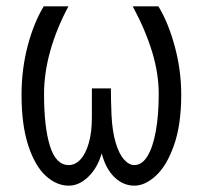

<svg xmlns="http://www.w3.org/2000/svg" viewBox="-20 -569 640 606"><path d="M48 -270Q48 -350 67.2 -423.5Q86.5 -497 118 -549H196Q158.5 -479 138.8 -408.8Q119 -338.5 119 -272Q119 -167.5 137.8 -107.8Q156.5 -48 197 -48Q217.5 -48 234 -65.8Q250.5 -83.5 260.2 -117.5Q270 -151.5 270 -198V-290H330Q330 -255 332 -205Q334.5 -154.5 345 -119Q355.5 -83.5 371.2 -65.8Q387 -48 404 -48Q428.5 -48 445.8 -76.8Q463 -105.5 472 -156.2Q481 -207 481 -272Q481 -337 460 -405.8Q439 -474.5 399 -549H480Q512 -496 532 -421.2Q552 -346.5 552 -270Q552 -175.5 529.2 -110.8Q506.5 -46 472.2 -14.5Q438 17 404 17Q369 17 341.2 -9.8Q313.5 -36.5 301 -85Q287.5 -38.5 258.5 -10.8Q229.5 17 197 17Q158.5 17 124.5 -14Q90.5 -45 69.2 -109.8Q48 -174.5 48 -270Z"/></svg>

Font: JuliaMono Light
Style: Regular
Weight: 300
Monospace: yes
Designer: cormullion
Foundry: corm
Version: Version 0.054; ttfautohint (v1.8.4)